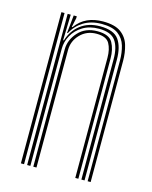

<svg xmlns="http://www.w3.org/2000/svg" viewBox="-96 -672 583 736"><g transform="rotate(15 195.0 -303.5)"><path d="M322.8 0V-479.5Q322.8 -510.2 314.9 -537Q307 -563.8 284.9 -580.1Q262.8 -596.5 219.5 -596.5Q177.5 -596.5 147.9 -578Q118.2 -559.5 102.5 -528.8H99.5L106.8 -600H119V-592.5L111 -555.5H113.8Q133.2 -582.5 160.6 -594.8Q188 -607 222.2 -607Q269.5 -607 293.6 -589Q317.8 -571 326.2 -542.1Q334.8 -513.2 334.8 -480.5V0ZM58 0V-600H70.5V0ZM82.8 0V-600H95L92.2 -498H95.2Q107.5 -538.5 138.8 -562.4Q170 -586.2 216.2 -586.2Q271 -586 290.8 -557.5Q310.5 -529 310.5 -479V0H298V-478.2Q298 -525 279.9 -550.5Q261.8 -576 213.8 -576Q176.8 -576 150.2 -559.8Q123.8 -543.5 109.6 -518.1Q95.5 -492.8 95.5 -465V0ZM107.2 0V-465.5Q107.2 -503.2 135.2 -534.2Q163.2 -565.2 211.2 -565.2Q257.5 -565.2 271.8 -539.4Q286 -513.5 286 -477V0H273.8V-476.8Q273.8 -510.5 261.4 -532.8Q249 -555 210 -555Q171 -555 145.5 -528.5Q120 -502 120 -466L119.8 0Z"/></g></svg>

Font: Big Shoulders Inline Text Light
Style: Regular
Weight: 300
Designer: Patric King
Foundry: XO Type Co
Version: Version 1.000